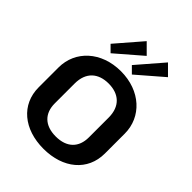

<svg xmlns="http://www.w3.org/2000/svg" viewBox="-257 -1046 1196 1196"><g transform="rotate(45 341.5 -447.5)"><path d="M575 -847.5 510 -912.5 362.5 -741.7 404.2 -700ZM387.5 -847.5 322.5 -912.5 175 -741.7 216.7 -700ZM341.7 -666.7C169.2 -666.7 50 -555 50 -408.3V-233.3C50 -81.7 169.2 16.7 341.7 16.7C514.2 16.7 633.3 -81.7 633.3 -233.3V-408.3C633.3 -555 514.2 -666.7 341.7 -666.7ZM341.7 -558.3C432.5 -558.3 491.7 -507.5 491.7 -408.3V-233.3C491.7 -145.8 439.2 -91.7 341.7 -91.7C244.2 -91.7 191.7 -145.8 191.7 -233.3V-408.3C191.7 -507.5 250.8 -558.3 341.7 -558.3Z"/></g></svg>

Font: BoonHome
Style: Bold
Weight: 700
Designer: Sungsit Sawaiwan
Foundry: Sungsit Sawaiwan
Version: Version 0.2